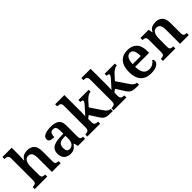

<svg xmlns="http://www.w3.org/2000/svg" viewBox="238 -1977 3203 3203"><g transform="rotate(-45 1840.0 -375.0)"><path d="M19 0V-49H23Q57 -49 80 -61.5Q103 -74 103 -119V-647Q103 -675 91 -688.5Q79 -702 62 -706.5Q45 -711 28 -711H17V-760H235V-577Q235 -553 233.5 -527Q232 -501 230.5 -482.5Q229 -464 229 -464H236Q264 -516 301.5 -532Q339 -548 387 -548Q467 -548 511.5 -502Q556 -456 556 -354V-121Q556 -74 574.5 -61.5Q593 -49 627 -49H630V0H424V-334Q424 -399 403.5 -434.5Q383 -470 334 -470Q298 -470 276.5 -449Q255 -428 245 -392Q235 -356 235 -313L236 -115Q236 -72 257 -60.5Q278 -49 311 -49H314V0Z M859 10Q793 10 748 -29.5Q703 -69 703 -152Q703 -233 759 -271.5Q815 -310 928 -314L1010 -317V-374Q1010 -408 1005.5 -434.5Q1001 -461 985.5 -476Q970 -491 938 -491Q893 -491 878 -460Q863 -429 863 -382Q805 -382 775 -397Q745 -412 745 -448Q745 -484 771.5 -506Q798 -528 843 -538Q888 -548 942 -548Q1043 -548 1093 -509.5Q1143 -471 1143 -377V-121Q1143 -79 1156.5 -64Q1170 -49 1204 -49H1207V0H1038L1019 -75H1010Q989 -47 969 -28.5Q949 -10 923.5 0Q898 10 859 10ZM903 -59Q952 -59 981 -95Q1010 -131 1010 -191V-268L959 -265Q891 -262 864.5 -232.5Q838 -203 838 -148Q838 -59 903 -59Z M1260 0V-49H1271Q1288 -49 1305.5 -53.5Q1323 -58 1334.5 -72.5Q1346 -87 1346 -117V-647Q1346 -675 1334 -688.5Q1322 -702 1305 -706.5Q1288 -711 1271 -711H1260V-760H1478V-374Q1478 -356 1477 -329.5Q1476 -303 1475 -283Q1474 -263 1474 -263L1599 -402Q1621 -427 1628.5 -440.5Q1636 -454 1636 -464Q1636 -489 1585 -489V-536H1826V-489Q1792 -489 1758 -467Q1724 -445 1685 -401L1620 -327L1753 -129Q1805 -49 1859 -49H1862V0H1848Q1797 0 1762.5 -2.5Q1728 -5 1704 -14Q1680 -23 1661 -41.5Q1642 -60 1622 -92L1530 -237L1478 -199V-115Q1478 -86 1489.5 -72Q1501 -58 1518.5 -53.5Q1536 -49 1553 -49H1562V0Z M1879 0V-49H1890Q1907 -49 1924.5 -53.5Q1942 -58 1953.5 -72.5Q1965 -87 1965 -117V-647Q1965 -675 1953 -688.5Q1941 -702 1924 -706.5Q1907 -711 1890 -711H1879V-760H2097V-374Q2097 -356 2096 -329.5Q2095 -303 2094 -283Q2093 -263 2093 -263L2218 -402Q2240 -427 2247.5 -440.5Q2255 -454 2255 -464Q2255 -489 2204 -489V-536H2445V-489Q2411 -489 2377 -467Q2343 -445 2304 -401L2239 -327L2372 -129Q2424 -49 2478 -49H2481V0H2467Q2416 0 2381.5 -2.5Q2347 -5 2323 -14Q2299 -23 2280 -41.5Q2261 -60 2241 -92L2149 -237L2097 -199V-115Q2097 -86 2108.5 -72Q2120 -58 2137.5 -53.5Q2155 -49 2172 -49H2181V0Z M2761 10Q2639 10 2575 -62Q2511 -134 2511 -265Q2511 -405 2573.5 -476.5Q2636 -548 2750 -548Q2855 -548 2915 -487.5Q2975 -427 2975 -308V-258H2646Q2648 -155 2683.5 -108Q2719 -61 2785 -61Q2836 -61 2872.5 -83.5Q2909 -106 2926 -138Q2951 -125 2951 -94Q2951 -69 2930.5 -45Q2910 -21 2868 -5.5Q2826 10 2761 10ZM2840 -319Q2840 -396 2819.5 -441.5Q2799 -487 2751 -487Q2704 -487 2677.5 -444Q2651 -401 2648 -319Z M3043 0V-49H3047Q3080 -49 3103 -61.5Q3126 -74 3126 -119V-421Q3126 -463 3105 -475Q3084 -487 3051 -487H3048V-536H3242L3255 -462H3260Q3290 -518 3328 -533Q3366 -548 3414 -548Q3491 -548 3535.5 -502Q3580 -456 3580 -354V-121Q3580 -74 3598 -61.5Q3616 -49 3649 -49H3653V0H3447V-334Q3447 -399 3427 -434.5Q3407 -470 3357 -470Q3320 -470 3298.5 -448Q3277 -426 3268 -390Q3259 -354 3259 -313V-115Q3259 -72 3279.5 -60.5Q3300 -49 3333 -49H3337V0Z"/></g></svg>

Font: Noto Naskh Arabic UI Semi
Style: Bold
Weight: 700
Designer: Monotype Design Team, David Williams, Mohamad Dakak and Nizar Qandah
Foundry: Monotype Imaging Inc.
Version: Version 2.014; ttfautohint (v1.8.4.7-5d5b)